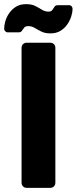

<svg xmlns="http://www.w3.org/2000/svg" viewBox="-30 -906 370 926"><path d="M99 0Q88 0 81 -7Q74 -14 74 -25V-675Q74 -686 81 -693Q88 -700 99 -700H212Q223 -700 230 -693Q237 -686 237 -675V-25Q237 -14 230 -7Q223 0 212 0ZM213 -745Q187 -745 169 -754Q151 -763 137 -771.5Q123 -780 106 -780Q93 -780 87 -773Q81 -766 76 -758Q71 -750 60 -750H7Q0 -750 -5 -755.5Q-10 -761 -10 -767Q-10 -783 -4.5 -803Q1 -823 14 -842Q27 -861 47 -873.5Q67 -886 96 -886Q123 -886 140.5 -877Q158 -868 172.5 -859Q187 -850 204 -850Q217 -850 222.5 -858Q228 -866 233 -873.5Q238 -881 249 -881H302Q311 -881 315.5 -875.5Q320 -870 320 -863Q320 -848 314 -828Q308 -808 295 -789Q282 -770 262 -757.5Q242 -745 213 -745Z"/></svg>

Font: Rubik SemiBold
Style: Regular
Weight: 600
Designer: Hubert and Fischer
Foundry: Hubert and Fischer
Version: Version 2.300;gftools[0.9.30]